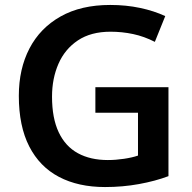

<svg xmlns="http://www.w3.org/2000/svg" viewBox="-20 -745 773 775"><path d="M365 -393H660V-34Q607 -14 541 -2Q475 10 404 10Q296 10 218 -31Q140 -72 98 -154Q56 -236 56 -358Q56 -467 99 -549.5Q142 -632 224.5 -678.5Q307 -725 425 -725Q489 -725 545.5 -713Q602 -701 647 -680L605 -576Q562 -598 517.5 -607.5Q473 -617 426 -617Q347 -617 294.5 -582Q242 -547 216 -487.5Q190 -428 190 -355Q190 -268 217 -211Q244 -154 294.5 -126.5Q345 -99 415 -99Q447 -99 480.5 -104Q514 -109 537 -117V-290H365Z"/></svg>

Font: Noto Sans Hebrew Thin SemiBold
Style: Regular
Weight: 600
Version: Version 3.001